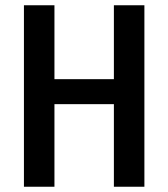

<svg xmlns="http://www.w3.org/2000/svg" viewBox="-20 -710 640 730"><path d="M413 -314H187V0H71V-690H187V-409H413V-690H529V0H413Z"/></svg>

Font: Fira Mono Medium
Style: Regular
Weight: 500
Designer: Carrois Corporate & Edenspiekermann AG
Foundry: Carrois Corporate GbR & Edenspiekermann AG
Version: Version 3.206